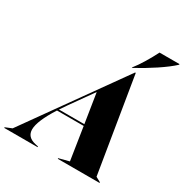

<svg xmlns="http://www.w3.org/2000/svg" viewBox="-295 -1091 1197 1251"><g transform="rotate(30 303.5 -465.5)"><path d="M471 -739H476L593 -25L630 -5V0H316V-5L393 -25L355 -270H154Q75 -146 75 -83Q75 -25 142 -10L164 -5V0H-87V-5L-38 -25ZM353 -282 318 -504 198 -335 162 -282ZM544 -931H694V-926Q652 -887 582.5 -841Q513 -795 441 -756H436Q464 -791 493 -839Q522 -887 544 -931Z"/></g></svg>

Font: Nyght Serif Dark Italic
Style: Regular
Weight: 800
Italic angle: -16°
Designer: Maksym Kobuzan
Version: Version 0.400